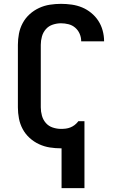

<svg xmlns="http://www.w3.org/2000/svg" viewBox="-20 -763 640 998"><path d="M300 215V8Q299 8 298.5 8Q298 8 297 8Q268 8 239 3.5Q210 -1 183 -13.5Q156 -26 134 -46Q112 -66 98 -92Q84 -118 78.5 -147Q73 -176 73 -205V-530Q73 -559 78.5 -588Q84 -617 98 -643Q112 -669 134 -689Q156 -709 183 -721.5Q210 -734 239 -738.5Q268 -743 297 -743Q325 -743 353 -739Q381 -735 406.5 -724.5Q432 -714 454 -696Q476 -678 491 -655Q506 -632 513.5 -604.5Q521 -577 521 -550Q521 -549 521 -549Q521 -549 521 -548H402Q402 -549 402 -549Q402 -549 402 -549Q402 -569 394 -587.5Q386 -606 371 -619Q356 -632 336.5 -637Q317 -642 297 -642Q276 -642 254.5 -635Q233 -628 218.5 -611.5Q204 -595 198 -573.5Q192 -552 192 -530V-205Q192 -183 198 -161.5Q204 -140 218.5 -123.5Q233 -107 254.5 -100Q276 -93 297 -93Q310 -93 322 -94.5Q334 -96 345.5 -100.5Q357 -105 367 -112.5Q377 -120 385 -130L387 -133H419V215Z"/></svg>

Font: Iosevka Custom Extended
Style: Bold
Weight: 700
Width: 7
Monospace: yes
Designer: Belleve Invis
Foundry: Belleve Invis
Version: Version 11.2.4; ttfautohint (v1.8.4)